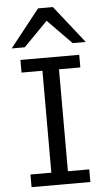

<svg xmlns="http://www.w3.org/2000/svg" viewBox="-64 -1032 604 1072"><g transform="rotate(-5 238.0 -495.5)"><path d="M397.9 -712.9V-642.1H278.3V-70.8H397.9V0H68.4V-70.8H185.5V-642.1H68.4V-712.9ZM25.4 -781.2 191.4 -991.2H274.4L440.4 -781.2H367.2L232.9 -918L98.6 -781.2Z"/></g></svg>

Font: Andika Compact
Style: Regular
Weight: 400
Designer: Victor Gaultney, Annie Olsen, Julie Remington, Don Collingsworth, Eric Hays, Becca Hirsbrunner
Foundry: SIL International
Version: Version 5.000 ; LnSpcTght